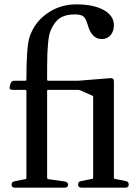

<svg xmlns="http://www.w3.org/2000/svg" viewBox="-20 -860 634 880"><path d="M48 0Q33 0 33 -14Q33 -26 46 -29L96 -39Q101 -39 101 -45V-443Q101 -448 96 -448H38Q20 -448 25 -465L29 -479Q34 -490 45 -490H96Q101 -490 101 -495Q101 -644 115 -689Q137 -757 196 -798.5Q255 -840 329 -840Q409 -840 455.5 -814Q502 -788 502 -744Q502 -716 486.5 -698.5Q471 -681 446 -681Q400 -681 382 -746Q374 -775 362.5 -784.5Q351 -794 323 -794Q280 -794 254.5 -777Q229 -760 212 -720Q196 -683 196 -550V-495Q196 -490 201 -490H339L488 -502Q502 -502 502 -487V-46Q502 -40 507 -40L557 -30Q570 -28 570 -14Q570 0 555 0H353Q338 0 338 -14Q338 -28 351 -30L402 -40Q407 -40 407 -46V-416Q407 -420 402 -422L348 -446Q342 -448 338 -448H201Q196 -448 196 -443V-45Q196 -40 201 -39L278 -28Q292 -25 292 -14Q292 0 277 0Z"/></svg>

Font: Caslon OS
Style: Regular
Weight: 400
Designer: Alfredo Marco Pradil
Foundry: Hanken Design Co.
Version: Version 1.000;PS 001.000;hotconv 1.0.88;makeotf.lib2.5.64775